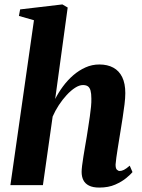

<svg xmlns="http://www.w3.org/2000/svg" viewBox="-20 -837 642 868"><path d="M428.5 11Q400 11 382.2 2Q364.5 -7 356.8 -22.8Q349 -38.5 349 -60Q349 -70.5 351.2 -88.5Q353.5 -106.5 357 -128.8Q360.5 -151 364.5 -174.2Q368.5 -197.5 372 -218Q375.5 -240.5 379.2 -264.2Q383 -288 386.2 -311Q389.5 -334 391.5 -354.8Q393.5 -375.5 393 -391.5Q393 -414.5 389.2 -427.8Q385.5 -441 377.2 -446.8Q369 -452.5 355 -452.5Q338.5 -452.5 319.5 -440.2Q300.5 -428 281.5 -407.5Q262.5 -387 246 -361.8Q229.5 -336.5 218 -310L174 0H27L133.5 -745.5L65.5 -765L71 -794.5L262 -817L286 -803L229.5 -389.5Q244 -418.5 264.8 -446.5Q285.5 -474.5 311.2 -496.8Q337 -519 366.5 -532.2Q396 -545.5 429 -545.5Q466 -545.5 492.2 -531.2Q518.5 -517 532.5 -488.2Q546.5 -459.5 546.5 -416Q546.5 -395 543 -365.8Q539.5 -336.5 534.5 -305Q529.5 -273.5 525 -245.5Q522 -226.5 518.5 -205.2Q515 -184 511.8 -163.5Q508.5 -143 506 -124.8Q503.5 -106.5 502.5 -93Q502.5 -75.5 508.5 -69.8Q514.5 -64 521 -64Q530 -64 540.5 -69.2Q551 -74.5 566.5 -88L579 -59Q571 -49 551.2 -32.5Q531.5 -16 501 -2.5Q470.5 11 428.5 11Z"/></svg>

Font: Merriweather 72pt ExtraBold
Style: Italic
Weight: 800
Italic angle: -7.8°
Version: Version 2.101